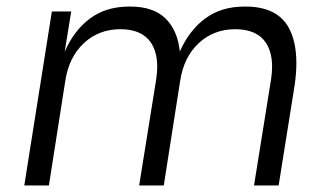

<svg xmlns="http://www.w3.org/2000/svg" viewBox="-20 -565 1002 585"><path d="M54 0 138 -530H197L177 -407Q205 -472 254 -508.5Q303 -545 374 -545H377Q447 -545 484 -509Q521 -473 528 -408Q556 -472 605 -508.5Q654 -545 725 -545H728Q823 -545 859 -482Q883 -439 883 -373Q883 -343 878 -307L829 0H754L806 -324Q809 -344 809 -362Q809 -406 790 -435Q762 -476 697 -476Q631 -476 585.5 -433.5Q540 -391 529 -319L479 0H404L456 -324Q459 -344 459 -362Q459 -406 440 -435Q412 -476 347 -476Q281 -476 235.5 -433.5Q190 -391 179 -319L129 0Z"/></svg>

Font: Sora Light
Style: Italic
Weight: 300
Designer: Jonathan Barnbrook, Juli√°n Moncada
Version: Version 1.000